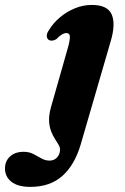

<svg xmlns="http://www.w3.org/2000/svg" viewBox="-147 -502 501 770"><path d="M296.3 -334.5 176.2 78.8Q151.9 160.2 102.7 203.9Q53.6 247.5 -25.4 247.5Q-75.3 247.5 -101.2 227Q-127 206.5 -127 173.5Q-127 144.5 -107 125.7Q-86.9 106.8 -51.9 106.8Q-30.2 106.8 -13.3 115.6Q3.6 124.4 19.2 133.3Q34.8 142.1 52 142.1Q69.5 142.1 81.3 130Q93.1 117.8 93.8 98.4Q93.9 88.6 87.6 78.1Q81.4 67.6 73 54.5Q64.6 41.4 57.9 24.2Q51.2 7 49.9 -15.8Q48.6 -38.7 56.6 -69.2L123 -302.5Q132.2 -332.9 133.3 -351.2Q134.3 -369.4 118.7 -369.4Q110.9 -369.4 101.4 -363.9Q91.9 -358.3 78.6 -344.7Q69.5 -339.6 62.3 -339.1Q55.1 -338.6 49.9 -341.1Q41.2 -345.9 40.6 -357.3Q40 -368.6 49.7 -381.8Q66.3 -409.5 93.1 -432.1Q119.8 -454.8 152.9 -468.5Q186.1 -482.2 221.2 -482.2Q284.6 -482.2 301.1 -443.6Q317.7 -405 296.3 -334.5Z"/></svg>

Font: Fraunces
Style: Italic
Weight: 900
Italic angle: -16°
Version: Version 1.000;[0bf87f6ff]